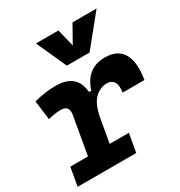

<svg xmlns="http://www.w3.org/2000/svg" viewBox="-196 -902 964 1028"><g transform="rotate(-30 286.0 -388.0)"><path d="M-14.6 0 5.4 -113.3H114.7L155.3 -345.2Q165.5 -401.9 113.3 -401.9Q76.2 -401.9 33.7 -390.6L18.6 -508.8Q88.4 -527.3 153.3 -527.3Q283.2 -527.3 292 -409.2H306.2Q323.2 -465.8 361.3 -496.6Q399.4 -527.3 457 -527.3Q535.2 -527.3 566.7 -473.9Q598.1 -420.4 581.1 -316.4H446.3Q453.1 -357.9 439.9 -379.9Q426.8 -401.9 397 -401.9Q355.5 -401.9 321.3 -368.7Q287.1 -335.4 272.9 -249.5V-251L249 -113.3H367.7L347.7 0ZM259.8 -590.8 175.8 -776.4H314.9L341.3 -668.5L401.9 -776.4H550.8L400.4 -590.8Z"/></g></svg>

Font: Cascadia Code PL
Style: Bold Italic
Weight: 700
Italic angle: -10°
Monospace: yes
Designer: Aaron Bell
Foundry: Saja Typeworks
Version: Version 2404.023; ttfautohint (v1.8.4)